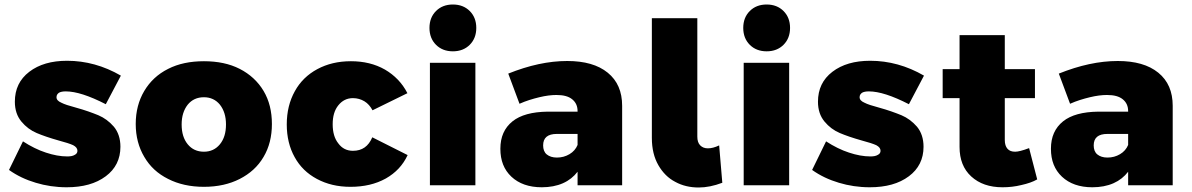

<svg xmlns="http://www.w3.org/2000/svg" viewBox="-20 -823 5296 853"><path d="M272 -417C317 -417 376 -398 450 -360L517 -487C441 -531 361 -553 278 -553C209 -553 153 -537 110 -504C67 -471 46 -427 46 -371C46 -335 56 -306 75 -283C94 -260 117 -243 143 -232C169 -221 201 -210 240 -199C270 -191 292 -184 305 -178C318 -171 324 -163 324 -153C324 -145 320 -139 312 -135C304 -130 293 -128 279 -128C249 -128 217 -134 184 -145C150 -156 116 -173 82 -195L20 -68C55 -43 95 -24 139 -11C182 2 228 9 276 9C348 9 406 -7 450 -40C493 -72 515 -116 515 -171C515 -207 505 -237 486 -260C466 -283 443 -300 417 -311C390 -322 357 -334 317 -345C287 -353 265 -360 252 -367C238 -373 231 -381 231 -391C231 -400 235 -406 242 -411C249 -415 259 -417 272 -417Z M1045 -517C1000 -540 947 -551 886 -551C825 -551 772 -540 727 -517C681 -494 646 -461 621 -419C596 -377 583 -328 583 -272C583 -217 596 -168 621 -126C646 -83 681 -51 727 -28C772 -5 825 7 886 7C947 7 1000 -5 1045 -28C1090 -51 1126 -83 1151 -126C1176 -168 1188 -217 1188 -272C1188 -328 1176 -377 1151 -419C1126 -461 1090 -494 1045 -517ZM814 -358C832 -380 856 -391 886 -391C915 -391 939 -380 957 -358C975 -335 984 -306 984 -270C984 -233 975 -204 957 -182C939 -160 915 -149 886 -149C856 -149 832 -160 814 -182C796 -204 787 -233 787 -270C787 -306 796 -335 814 -358Z M1599 -373C1614 -364 1626 -350 1635 -333L1790 -409C1767 -454 1733 -489 1690 -514C1646 -539 1596 -551 1539 -551C1482 -551 1433 -539 1390 -516C1347 -493 1313 -460 1290 -418C1266 -375 1254 -326 1254 -270C1254 -215 1266 -166 1289 -125C1312 -83 1345 -51 1388 -28C1431 -5 1480 7 1537 7C1597 7 1649 -5 1694 -30C1738 -55 1770 -89 1791 -134L1634 -213C1617 -173 1589 -153 1548 -153C1521 -153 1499 -164 1483 -186C1466 -207 1458 -236 1458 -271C1458 -306 1466 -334 1483 -355C1500 -376 1521 -387 1548 -387C1567 -387 1584 -382 1599 -373Z M1890 -544V0H2092V-544ZM2067 -774C2048 -793 2023 -803 1992 -803C1961 -803 1936 -793 1917 -774C1898 -755 1888 -730 1888 -699C1888 -668 1898 -643 1917 -624C1936 -605 1961 -595 1992 -595C2023 -595 2048 -605 2067 -624C2086 -643 2096 -668 2096 -699C2096 -730 2086 -755 2067 -774Z M2680 -500C2637 -535 2577 -552 2500 -552C2417 -552 2330 -533 2238 -496L2288 -362C2317 -375 2347 -384 2376 -391C2405 -398 2430 -401 2452 -401C2483 -401 2506 -395 2522 -382C2538 -369 2546 -352 2546 -329V-327H2413C2344 -326 2292 -312 2257 -284C2221 -255 2203 -215 2203 -162C2203 -110 2219 -69 2252 -38C2285 -7 2330 9 2387 9C2422 9 2454 3 2481 -9C2508 -21 2529 -38 2546 -60V0H2744V-353C2744 -416 2723 -465 2680 -500ZM2510 -138C2493 -128 2475 -123 2454 -123C2435 -123 2420 -128 2409 -137C2398 -146 2393 -160 2393 -177C2393 -211 2413 -228 2454 -228H2546V-179C2539 -162 2527 -148 2510 -138Z M3091 -177C3082 -186 3078 -199 3078 -216V-742H2876V-210C2876 -162 2886 -122 2905 -89C2924 -56 2949 -31 2980 -15C3011 2 3046 10 3084 10C3117 10 3152 3 3189 -11L3175 -177C3156 -168 3140 -164 3125 -164C3111 -164 3100 -168 3091 -177Z M3284 -544V0H3486V-544ZM3461 -774C3442 -793 3417 -803 3386 -803C3355 -803 3330 -793 3311 -774C3292 -755 3282 -730 3282 -699C3282 -668 3292 -643 3311 -624C3330 -605 3355 -595 3386 -595C3417 -595 3442 -605 3461 -624C3480 -643 3490 -668 3490 -699C3490 -730 3480 -755 3461 -774Z M3840 -417C3885 -417 3944 -398 4018 -360L4085 -487C4009 -531 3929 -553 3846 -553C3777 -553 3721 -537 3678 -504C3635 -471 3614 -427 3614 -371C3614 -335 3624 -306 3643 -283C3662 -260 3685 -243 3711 -232C3737 -221 3769 -210 3808 -199C3838 -191 3860 -184 3873 -178C3886 -171 3892 -163 3892 -153C3892 -145 3888 -139 3880 -135C3872 -130 3861 -128 3847 -128C3817 -128 3785 -134 3752 -145C3718 -156 3684 -173 3650 -195L3588 -68C3623 -43 3663 -24 3707 -11C3750 2 3796 9 3844 9C3916 9 3974 -7 4018 -40C4061 -72 4083 -116 4083 -171C4083 -207 4073 -237 4054 -260C4034 -283 4011 -300 3985 -311C3958 -322 3925 -334 3885 -345C3855 -353 3833 -360 3820 -367C3806 -373 3799 -381 3799 -391C3799 -400 3803 -406 3810 -411C3817 -415 3827 -417 3840 -417Z M4588 -26 4552 -165C4523 -154 4503 -149 4490 -149C4475 -149 4464 -153 4456 -162C4448 -171 4444 -184 4444 -201V-387H4578V-516H4444V-667H4243V-516H4168V-387H4243V-170C4243 -115 4260 -71 4295 -39C4330 -7 4376 9 4434 9C4462 9 4490 6 4518 -1C4545 -7 4569 -15 4588 -26Z M5126 -500C5083 -535 5023 -552 4946 -552C4863 -552 4776 -533 4684 -496L4734 -362C4763 -375 4793 -384 4822 -391C4851 -398 4876 -401 4898 -401C4929 -401 4952 -395 4968 -382C4984 -369 4992 -352 4992 -329V-327H4859C4790 -326 4738 -312 4703 -284C4667 -255 4649 -215 4649 -162C4649 -110 4665 -69 4698 -38C4731 -7 4776 9 4833 9C4868 9 4900 3 4927 -9C4954 -21 4975 -38 4992 -60V0H5190V-353C5190 -416 5169 -465 5126 -500ZM4956 -138C4939 -128 4921 -123 4900 -123C4881 -123 4866 -128 4855 -137C4844 -146 4839 -160 4839 -177C4839 -211 4859 -228 4900 -228H4992V-179C4985 -162 4973 -148 4956 -138Z"/></svg>

Font: Argentum Sans ExtraBold
Style: Regular
Weight: 800
Designer: Julieta Ulanovsky
Foundry: Julieta Ulanovsky
Version: Version 5.001;February 15, 2019;FontCreator 11.5.0.2425 64-b